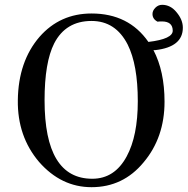

<svg xmlns="http://www.w3.org/2000/svg" viewBox="-20 -763 779 797"><path d="M663 -341Q663 -192 576 -89Q491 14 360 14Q234 14 142 -91Q52 -197 54 -347Q56 -508 144 -610Q229 -707 360 -707Q514 -707 596 -589Q647 -595 672.5 -607Q698 -619 697 -637Q696 -674 652 -674Q640 -674 634 -673Q613 -684 613 -705Q613 -719 625 -731Q637 -743 653 -743Q688 -743 713 -712Q739 -681 739 -648Q739 -568 625 -555H617Q663 -467 663 -341ZM552 -343Q552 -494 510 -578Q460 -676 360 -676Q253 -676 205 -583Q165 -504 165 -347Q165 -21 363 -21Q456 -21 506 -114Q552 -199 552 -343Z"/></svg>

Font: GFS Didot
Style: Regular
Weight: 400
Designer: Takis Katsoulidis and George D. Matthiopoulos
Foundry: Takis Katsoulidis and George D. Matthiopoulos
Version: Version 1.0